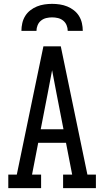

<svg xmlns="http://www.w3.org/2000/svg" viewBox="-20 -975 540 995"><path d="M23 0V-70H67L154 -490L205 -735H295L433 -70H477V0H307V-70H354L322 -235H178L146 -70H193V0ZM191 -305H309L273 -490Q267 -520 261.5 -550.5Q256 -581 250 -611Q244 -581 238.5 -550.5Q233 -520 227 -490ZM91 -815Q91 -835 95.5 -855Q100 -875 110.5 -892Q121 -909 137 -921.5Q153 -934 171.5 -941.5Q190 -949 210 -952Q230 -955 250 -955Q270 -955 290 -952Q310 -949 328.5 -941.5Q347 -934 363 -921.5Q379 -909 389.5 -892Q400 -875 404.5 -855Q409 -835 409 -815H331Q331 -830 325 -844.5Q319 -859 307 -868.5Q295 -878 280 -881.5Q265 -885 250 -885Q235 -885 220 -881.5Q205 -878 193 -868.5Q181 -859 175 -844.5Q169 -830 169 -815Z"/></svg>

Font: Iosevka Gothic
Style: Regular
Weight: 400
Monospace: yes
Designer: Belleve Invis
Foundry: Belleve Invis
Version: Version 15.5.1; ttfautohint (v1.8.4)